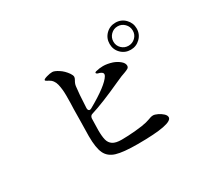

<svg xmlns="http://www.w3.org/2000/svg" viewBox="-137 -977 1275 1168"><g transform="rotate(-30 500.0 -393.0)"><path d="M874 -652Q874 -612 846 -584.5Q818 -557 779 -557Q739 -557 711.5 -584.5Q684 -612 684 -652Q684 -692 711.5 -719.5Q739 -747 779 -747Q819 -747 846.5 -719Q874 -691 874 -652ZM847 -652Q847 -681 827 -701Q807 -721 779 -721Q751 -721 731 -701Q711 -681 711 -652Q711 -624 731 -604.5Q751 -585 779 -585Q807 -585 827 -604.5Q847 -624 847 -652ZM773 -87Q773 -39 529 -39Q428 -39 380 -53.5Q332 -68 313 -107.5Q294 -147 294 -230Q294 -256 296 -338L297 -419Q299 -456 299 -512Q299 -557 290.5 -592.5Q282 -628 252 -644Q249 -645 243.5 -648Q238 -651 235 -653.5Q232 -656 232 -659Q232 -665 255 -672Q278 -679 296 -679Q311 -679 338.5 -661.5Q366 -644 387 -614Q398 -598 398 -587Q398 -579 391 -567Q380 -549 378 -532Q372 -490 367 -385V-383Q367 -375 370.5 -370Q374 -365 380 -365Q384 -365 392 -369Q532 -448 561 -497Q565 -504 565 -510Q565 -522 543 -530Q539 -531 533.5 -532.5Q528 -534 525 -537Q522 -539 522 -542Q522 -547 529 -549Q556 -556 581 -556Q610 -556 645 -545Q671 -536 691 -519.5Q711 -503 711 -485Q711 -473 701 -467Q691 -461 674 -455Q657 -449 649 -446L608 -428Q464 -362 382 -337Q366 -333 364 -314Q362 -256 362 -233Q362 -189 368.5 -163.5Q375 -138 395.5 -124.5Q416 -111 457 -111Q501 -111 555 -116Q609 -121 636 -128L659 -135Q669 -139 678 -141.5Q687 -144 695 -144Q707 -144 726 -135Q745 -126 759 -113Q773 -100 773 -87Z"/></g></svg>

Font: Shippori Mincho B1 Medium
Style: Regular
Weight: 500
Designer: FONTDASU
Foundry: FONTDASU / Google Inc. / but / Adobe
Version: Version 3.110; ttfautohint (v1.8.3)